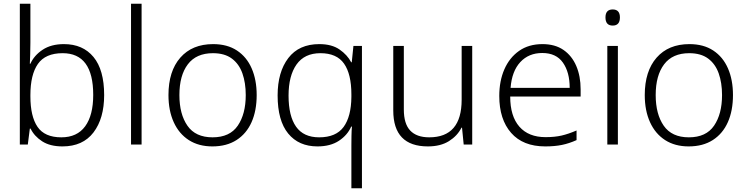

<svg xmlns="http://www.w3.org/2000/svg" viewBox="-20 -780 4032 1036"><path d="M144 -550Q144 -521 143 -488.5Q142 -456 141 -436H144Q164 -481 210 -511.5Q256 -542 325 -542Q427 -542 484.5 -472.5Q542 -403 542 -267Q542 -141 484.5 -65.5Q427 10 317 10Q250 10 207.5 -17.5Q165 -45 145 -86H141L130 0H87V-760H144ZM318 -493Q225 -493 184.5 -435Q144 -377 144 -267V-260Q144 -152 182.5 -95.5Q221 -39 311 -39Q396 -39 439.5 -98.5Q483 -158 483 -268Q483 -493 318 -493Z M744 0H687V-760H744Z M1365 -267Q1365 -183 1337.5 -121Q1310 -59 1256.5 -24.5Q1203 10 1126 10Q1052 10 999 -24Q946 -58 917.5 -120.5Q889 -183 889 -267Q889 -396 953 -469Q1017 -542 1130 -542Q1206 -542 1258.5 -507.5Q1311 -473 1338 -411Q1365 -349 1365 -267ZM948 -267Q948 -164 991.5 -101.5Q1035 -39 1127 -39Q1220 -39 1263 -102Q1306 -165 1306 -267Q1306 -333 1288 -384Q1270 -435 1231 -464Q1192 -493 1129 -493Q1039 -493 993.5 -433Q948 -373 948 -267Z M1876 4Q1876 -17 1876.5 -46.5Q1877 -76 1879 -97H1875Q1855 -51 1809 -20.5Q1763 10 1693 10Q1592 10 1535 -59.5Q1478 -129 1478 -265Q1478 -391 1535.5 -466.5Q1593 -542 1703 -542Q1770 -542 1812 -513Q1854 -484 1875 -444H1878L1887 -532H1933V236H1876ZM1702 -39Q1793 -39 1834 -95Q1875 -151 1876 -257V-271Q1876 -380 1836.5 -436.5Q1797 -493 1709 -493Q1623 -493 1580 -432Q1537 -371 1537 -264Q1537 -154 1577.5 -96.5Q1618 -39 1702 -39Z M2528 -532V0H2482L2473 -91H2470Q2448 -47 2402.5 -18.5Q2357 10 2289 10Q2102 10 2102 -184V-532H2159V-189Q2159 -112 2193.5 -75.5Q2228 -39 2296 -39Q2471 -39 2471 -242V-532Z M2907 -542Q2975 -542 3020.5 -510.5Q3066 -479 3089.5 -424Q3113 -369 3113 -298V-259H2733Q2733 -153 2782.5 -96.5Q2832 -40 2924 -40Q2973 -40 3010 -48.5Q3047 -57 3091 -76V-24Q3051 -6 3012 2Q2973 10 2922 10Q2802 10 2738 -63Q2674 -136 2674 -262Q2674 -343 2701.5 -406Q2729 -469 2781 -505.5Q2833 -542 2907 -542ZM2906 -494Q2833 -494 2787.5 -445Q2742 -396 2735 -306H3054Q3054 -390 3017.5 -442Q2981 -494 2906 -494Z M3286 -729Q3325 -729 3325 -686Q3325 -642 3286 -642Q3247 -642 3247 -686Q3247 -729 3286 -729ZM3314 -532V0H3257V-532Z M3935 -267Q3935 -183 3907.5 -121Q3880 -59 3826.5 -24.5Q3773 10 3696 10Q3622 10 3569 -24Q3516 -58 3487.5 -120.5Q3459 -183 3459 -267Q3459 -396 3523 -469Q3587 -542 3700 -542Q3776 -542 3828.5 -507.5Q3881 -473 3908 -411Q3935 -349 3935 -267ZM3518 -267Q3518 -164 3561.5 -101.5Q3605 -39 3697 -39Q3790 -39 3833 -102Q3876 -165 3876 -267Q3876 -333 3858 -384Q3840 -435 3801 -464Q3762 -493 3699 -493Q3609 -493 3563.5 -433Q3518 -373 3518 -267Z"/></svg>

Font: Noto Sans Lao Looped Light
Style: Regular
Weight: 300
Designer: Mark Frömberg, Ben Mitchell
Foundry: The Fontpad Ltd
Version: Version 1.002; ttfautohint (v1.8.4.7-5d5b)